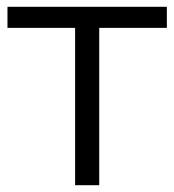

<svg xmlns="http://www.w3.org/2000/svg" viewBox="-20 -545 513 565"><path d="M272 -463V0H201V-463H2V-525H471V-463Z"/></svg>

Font: Modern
Style: Small
Weight: 400
Designer: Julieta Ulanovsky
Foundry: Julieta Ulanovsky
Version: Version 8.000